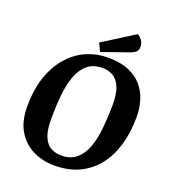

<svg xmlns="http://www.w3.org/2000/svg" viewBox="-151 -952 958 1075"><g transform="rotate(20 327.5 -414.5)"><path d="M295 11Q227 11 169 -17Q111 -45 76 -102.5Q41 -160 41 -247Q41 -351 68 -428Q95 -505 141.5 -557Q188 -609 248 -634.5Q308 -660 373 -660Q448 -660 498.5 -638.5Q549 -617 579.5 -580.5Q610 -544 623.5 -497.5Q637 -451 637 -402Q637 -309 614.5 -233Q592 -157 548.5 -102.5Q505 -48 441.5 -18.5Q378 11 295 11ZM313 -55Q368 -55 402.5 -84Q437 -113 455.5 -163Q474 -213 480.5 -278.5Q487 -344 488 -417Q488 -488 471 -526.5Q454 -565 426 -580Q398 -595 365 -595Q310 -595 275.5 -566Q241 -537 222.5 -486.5Q204 -436 197.5 -369.5Q191 -303 191 -228Q191 -159 207.5 -121.5Q224 -84 252 -69.5Q280 -55 313 -55ZM320 -674 297 -722 484 -840Q497 -834 510 -818Q523 -802 523 -775Q523 -762 515 -751Q507 -740 477 -729Z"/></g></svg>

Font: Faustina Light
Style: Bold Italic
Weight: 700
Italic angle: -8°
Version: Version 1.200